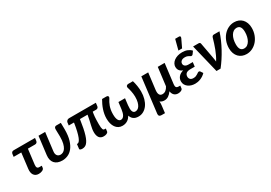

<svg xmlns="http://www.w3.org/2000/svg" viewBox="28 -1789 4214 2989"><g transform="rotate(-30 2135.0 -294.5)"><path d="M27 -472 20.5 -421H157.5L124 -144.5C121.3 -122.8 121.5 -102.9 124.5 -84.8C127.5 -66.6 133.4 -50.9 142.2 -37.8C151.1 -24.6 162.7 -14.2 177 -6.8C191.3 0.8 208.7 4.5 229 4.5C240 4.5 251.1 3.4 262.2 1.2C273.4 -0.9 283.6 -4.2 292.8 -8.5C301.9 -12.8 309.6 -18.2 315.8 -24.5C321.9 -30.8 325.5 -38.2 326.5 -46.5L331 -83H287.5C268.8 -83 256.2 -88.8 249.5 -100.2C242.8 -111.8 240.8 -128.8 243.5 -151.5L276.5 -421H404.5C417.5 -421 428 -424.6 436 -431.8C444 -438.9 448.8 -449.3 450.5 -463L456 -510H71.5C58.2 -510 47.8 -506.2 40.2 -498.5C32.8 -490.8 28.3 -482 27 -472Z M639.5 -512.5H520L480 -186.5C476.3 -156.5 477.4 -129.5 483.2 -105.5C489.1 -81.5 499.3 -61.1 514 -44.2C528.7 -27.4 547.7 -14.5 571 -5.5C594.3 3.5 621.7 8 653 8C685.7 8 718.1 1.2 750.2 -12.2C782.4 -25.8 811.3 -48.2 837 -79.5C862.7 -110.8 883.4 -152.1 899.2 -203.2C915.1 -254.4 923 -317.7 923 -393C923 -399.7 922.9 -408 922.8 -418C922.6 -428 922.4 -438.6 922.2 -449.8C922.1 -460.9 921.9 -472 921.8 -483C921.6 -494 921.3 -503.8 921 -512.5H838.5C834.5 -512.5 830.4 -511.8 826.2 -510.5C822.1 -509.2 818.2 -506.9 814.5 -503.8C810.8 -500.6 807.8 -496.5 805.2 -491.5C802.8 -486.5 801.3 -480.5 801 -473.5C801 -462.5 801.1 -451 801.2 -439C801.4 -427 801.7 -414.8 802 -402.5C802.3 -390.2 802.7 -378.2 803 -366.5C803.3 -354.8 803.5 -344 803.5 -334C803.5 -285.3 799.4 -245 791.2 -213C783.1 -181 772.7 -155.5 760 -136.5C747.3 -117.5 733.2 -104.2 717.8 -96.5C702.2 -88.8 687.2 -85 672.5 -85C647.2 -85 627.7 -93.8 614 -111.5C600.3 -129.2 595.5 -154.2 599.5 -186.5Z M1550 -511H1065.5C1058.2 -511 1051.5 -509.6 1045.5 -506.8C1039.5 -503.9 1034.2 -500.3 1029.8 -496C1025.2 -491.7 1021.7 -486.9 1019 -481.8C1016.3 -476.6 1014.7 -471.7 1014 -467L1007.5 -415H1101.5C1092.8 -357.7 1083.8 -309.1 1074.2 -269.2C1064.8 -229.4 1055 -197.1 1045 -172.2C1035 -147.4 1024.8 -129.4 1014.5 -118.2C1004.2 -107.1 994 -101.5 984 -101.5H974L964 -19C963.3 -15 964.5 -11.5 967.5 -8.5C970.5 -5.5 974.3 -3 979 -1C983.7 1 988.8 2.4 994.5 3.2C1000.2 4.1 1005.5 4.5 1010.5 4.5C1025.5 4.5 1039.8 2.2 1053.2 -2.5C1066.8 -7.2 1079.4 -15.5 1091.2 -27.5C1103.1 -39.5 1114.3 -55.7 1125 -76C1135.7 -96.3 1145.8 -122 1155.5 -153C1165.2 -184 1174.3 -221.1 1183 -264.2C1191.7 -307.4 1200.2 -357.7 1208.5 -415H1345.5C1339.5 -379.3 1333.3 -348.1 1327 -321.2C1320.7 -294.4 1315 -270.1 1310 -248.2C1305 -226.4 1300.9 -206 1297.8 -187C1294.6 -168 1293 -148.5 1293 -128.5C1293 -86.8 1301.5 -54.3 1318.5 -31C1335.5 -7.7 1362 4 1398 4C1408 4 1417.7 3.1 1427 1.2C1436.3 -0.6 1444.6 -3.2 1451.8 -6.8C1458.9 -10.2 1464.8 -14.5 1469.5 -19.5C1474.2 -24.5 1477 -30.3 1478 -37L1484 -86H1462C1456 -86 1450.5 -87.3 1445.5 -90C1440.5 -92.7 1436.3 -98 1433 -106C1429.7 -114 1427.1 -125.4 1425.2 -140.2C1423.4 -155.1 1422.5 -174.7 1422.5 -199C1422.5 -227.7 1422.9 -253 1423.8 -275C1424.6 -297 1425.8 -316.6 1427.2 -333.8C1428.8 -350.9 1430.5 -366 1432.5 -379C1434.5 -392 1436.5 -404 1438.5 -415H1500C1512.3 -415 1522.2 -418.7 1529.8 -426C1537.2 -433.3 1541.7 -442.3 1543 -453Z M1756.5 -85C1748.2 -85 1740.1 -87.2 1732.2 -91.8C1724.4 -96.2 1717.4 -103.8 1711.2 -114.2C1705.1 -124.8 1700.2 -138.8 1696.5 -156.2C1692.8 -173.8 1691 -195.7 1691 -222C1691 -250 1693.1 -275.7 1697.2 -299C1701.4 -322.3 1706.9 -343.6 1713.8 -362.8C1720.6 -381.9 1728.2 -399.3 1736.5 -415C1744.8 -430.7 1753.2 -444.8 1761.5 -457.5C1768.5 -467.5 1772.3 -476.1 1773 -483.2C1773.7 -490.4 1772.5 -496.2 1769.5 -500.5C1766.5 -504.8 1762.2 -508 1756.8 -510C1751.2 -512 1745.8 -513 1740.5 -513H1663C1649.7 -490 1637.3 -466.5 1626 -442.5C1614.7 -418.5 1604.8 -394 1596.5 -369C1588.2 -344 1581.7 -318.5 1577 -292.5C1572.3 -266.5 1570 -240 1570 -213C1570 -181 1573.6 -151.5 1580.8 -124.5C1587.9 -97.5 1598.4 -74.2 1612.2 -54.5C1626.1 -34.8 1643.1 -19.5 1663.2 -8.5C1683.4 2.5 1706.3 8 1732 8C1751 8 1768.3 5.7 1784 1C1799.7 -3.7 1813.8 -10.2 1826.5 -18.5C1839.2 -26.8 1850.4 -36.7 1860.2 -48C1870.1 -59.3 1878.8 -71.5 1886.5 -84.5C1890.8 -71.5 1896.6 -59.3 1903.8 -48C1910.9 -36.7 1919.8 -26.8 1930.5 -18.5C1941.2 -10.2 1954 -3.7 1969 1C1984 5.7 2001.3 8 2021 8C2054.3 8 2084.9 0.1 2112.8 -15.8C2140.6 -31.6 2164.6 -53.7 2184.8 -82C2204.9 -110.3 2220.6 -144.2 2231.8 -183.5C2242.9 -222.8 2248.5 -266 2248.5 -313C2248.5 -328.3 2247.8 -344.7 2246.2 -362C2244.8 -379.3 2242.6 -396.8 2239.8 -414.2C2236.9 -431.8 2233.6 -448.9 2229.8 -465.8C2225.9 -482.6 2221.7 -498.3 2217 -513H2131.5C2127.5 -513 2122.8 -512.1 2117.5 -510.2C2112.2 -508.4 2107.5 -505.5 2103.5 -501.5C2099.5 -497.5 2096.7 -492.2 2095 -485.5C2093.3 -478.8 2094 -470.7 2097 -461C2099.3 -454.3 2102.2 -444.8 2105.8 -432.2C2109.2 -419.8 2112.6 -405.7 2115.8 -390C2118.9 -374.3 2121.7 -357.8 2124 -340.2C2126.3 -322.8 2127.5 -305.7 2127.5 -289C2127.5 -249.7 2124 -216.9 2117 -190.8C2110 -164.6 2101.2 -143.7 2090.5 -128C2079.8 -112.3 2068 -101.2 2055 -94.8C2042 -88.2 2029.3 -85 2017 -85C2004.3 -85 1994 -88.3 1986 -95C1978 -101.7 1972 -111.1 1968 -123.2C1964 -135.4 1961.8 -149.8 1961.2 -166.5C1960.8 -183.2 1961.7 -201.5 1964 -221.5H1963.5L1978.5 -345H1860L1844.5 -221.5C1841.8 -201.5 1838.2 -183.2 1833.5 -166.5C1828.8 -149.8 1822.9 -135.4 1815.8 -123.2C1808.6 -111.1 1800.1 -101.7 1790.2 -95C1780.4 -88.3 1769.2 -85 1756.5 -85Z M2492 -513H2368.5L2291.5 116C2289.5 132.7 2292.7 145.4 2301 154.2C2309.3 163.1 2322.2 167.5 2339.5 167.5H2401L2415.5 47.5C2417.2 35.2 2418.3 21.9 2419 7.8C2419.7 -6.4 2419.3 -20.3 2418 -34C2437.3 -16.3 2463.5 -7.5 2496.5 -7.5C2522.5 -7.5 2546.6 -14.8 2568.8 -29.5C2590.9 -44.2 2611.8 -65 2631.5 -92C2633.8 -75.3 2638.1 -60.9 2644.2 -48.8C2650.4 -36.6 2658 -26.5 2667 -18.5C2676 -10.5 2686.3 -4.6 2698 -0.8C2709.7 3.1 2722 5 2735 5C2746.7 5 2757.3 3.8 2767 1.5C2776.7 -0.8 2785 -3.9 2792 -7.8C2799 -11.6 2804.6 -16 2808.8 -21C2812.9 -26 2815.3 -31.2 2816 -36.5L2822 -85.5H2786.5C2770.5 -85.5 2758.6 -90.8 2750.8 -101.5C2742.9 -112.2 2740.3 -128.8 2743 -151.5L2787.5 -513H2664L2623.5 -186.5C2610.8 -161.5 2595.7 -142.1 2578 -128.2C2560.3 -114.4 2539.8 -107.5 2516.5 -107.5C2491.8 -107.5 2474.5 -116.8 2464.5 -135.5C2454.5 -154.2 2451.3 -179 2455 -210H2454.5Z M2863 0ZM3233.5 -414 3265 -457.5C3249 -476.2 3227.3 -491.3 3200 -503C3172.7 -514.7 3140.8 -520.5 3104.5 -520.5C3072.5 -520.5 3043.8 -516.3 3018.5 -508C2993.2 -499.7 2971.8 -488.7 2954.2 -475C2936.8 -461.3 2923.3 -445.7 2914 -428C2904.7 -410.3 2900 -392 2900 -373C2900 -363 2901.3 -352.8 2904 -342.5C2906.7 -332.2 2911.1 -322.4 2917.2 -313.2C2923.4 -304.1 2931.6 -295.6 2941.8 -287.8C2951.9 -279.9 2964.5 -273.3 2979.5 -268C2940.8 -257 2911.8 -239.8 2892.2 -216.5C2872.8 -193.2 2863 -166 2863 -135C2863 -113 2867.8 -93.3 2877.2 -76C2886.7 -58.7 2899.6 -43.8 2915.8 -31.5C2931.9 -19.2 2950.8 -9.8 2972.2 -3.2C2993.8 3.2 3016.5 6.5 3040.5 6.5C3054.2 6.5 3068.9 5.2 3084.8 2.5C3100.6 -0.2 3116.8 -4.7 3133.5 -11C3150.2 -17.3 3166.8 -25.8 3183.2 -36.2C3199.8 -46.8 3215.5 -59.8 3230.5 -75.5L3201.5 -119.5C3197.2 -126.5 3190.3 -130 3181 -130C3173.7 -130 3166.5 -127.6 3159.5 -122.8C3152.5 -117.9 3144.5 -112.5 3135.5 -106.5C3126.5 -100.5 3115.9 -95.1 3103.8 -90.2C3091.6 -85.4 3076.5 -83 3058.5 -83C3034.5 -83 3016.3 -89.2 3004 -101.8C2991.7 -114.2 2985.5 -130 2985.5 -149C2985.5 -173.3 2993.4 -192.5 3009.2 -206.5C3025.1 -220.5 3051.2 -227.5 3087.5 -227.5H3164L3173.5 -305H3097.5C3070.5 -305 3050.1 -310.7 3036.2 -322C3022.4 -333.3 3015.5 -347.5 3015.5 -364.5C3015.5 -383.8 3023 -399.8 3038 -412.5C3053 -425.2 3074.7 -431.5 3103 -431.5C3119 -431.5 3132.2 -429.7 3142.8 -426C3153.2 -422.3 3162.2 -418.4 3169.8 -414.2C3177.2 -410.1 3183.6 -406.2 3188.8 -402.5C3193.9 -398.8 3199 -397 3204 -397C3209.7 -397 3214.7 -398 3219 -400C3223.3 -402 3228.2 -406.7 3233.5 -414ZM3069.5 -572H3135.5L3204 -716C3209.3 -728 3210.5 -737.6 3207.5 -744.8C3204.5 -751.9 3197.7 -755.5 3187 -755.5H3117Z M3773 -512.5H3671C3663 -512.5 3655.5 -509.9 3648.5 -504.8C3641.5 -499.6 3636.2 -490.7 3632.5 -478C3624.2 -449.3 3615.2 -419.8 3605.8 -389.2C3596.2 -358.8 3585.8 -328.5 3574.2 -298.5C3562.8 -268.5 3550.2 -239.2 3536.5 -210.8C3522.8 -182.2 3508 -155.5 3492 -130.5C3490.7 -143.2 3489.1 -156 3487.2 -169C3485.4 -182 3483.2 -195.3 3480.5 -209L3428.5 -490C3427.2 -496.7 3423.8 -502.1 3418.2 -506.2C3412.8 -510.4 3405.7 -512.5 3397 -512.5H3299L3423.5 0H3497C3525 -35.3 3552.6 -73.7 3579.8 -115C3606.9 -156.3 3632.5 -199.1 3656.5 -243.2C3680.5 -287.4 3702.5 -332.3 3722.5 -378C3742.5 -423.7 3759.3 -468.5 3773 -512.5Z M3977 -87.5C3948 -87.5 3926.5 -97.2 3912.5 -116.8C3898.5 -136.2 3891.5 -166.8 3891.5 -208.5C3891.5 -237.8 3894.7 -265.7 3901 -292C3907.3 -318.3 3916.3 -341.4 3928 -361.2C3939.7 -381.1 3953.9 -396.8 3970.8 -408.5C3987.6 -420.2 4006.3 -426 4027 -426C4055.7 -426 4077 -416.2 4091 -396.8C4105 -377.2 4112 -346.7 4112 -305C4112 -276 4108.8 -248.3 4102.5 -222C4096.2 -195.7 4087.2 -172.6 4075.5 -152.8C4063.8 -132.9 4049.7 -117.1 4033 -105.2C4016.3 -93.4 3997.7 -87.5 3977 -87.5ZM3965.5 7.5C4002.5 7.5 4037.3 -0.6 4070 -16.8C4102.7 -32.9 4131.2 -55.1 4155.8 -83.2C4180.2 -111.4 4199.7 -144.6 4214 -182.8C4228.3 -220.9 4235.5 -262 4235.5 -306C4235.5 -340.3 4230.5 -370.8 4220.5 -397.5C4210.5 -424.2 4196.8 -446.7 4179.2 -465C4161.8 -483.3 4140.9 -497.2 4116.8 -506.8C4092.6 -516.2 4066.3 -521 4038 -521C4001 -521 3966.2 -513 3933.5 -497C3900.8 -481 3872.2 -459 3847.8 -431C3823.2 -403 3803.8 -369.8 3789.5 -331.5C3775.2 -293.2 3768 -251.8 3768 -207.5C3768 -173.2 3773 -142.7 3783 -116C3793 -89.3 3806.8 -66.8 3824.5 -48.5C3842.2 -30.2 3863 -16.2 3887 -6.8C3911 2.8 3937.2 7.5 3965.5 7.5Z"/></g></svg>

Font: Lato
Style: Bold Italic
Weight: 700
Italic angle: -7°
Designer: Lukasz Dziedzic
Foundry: tyPoland Lukasz Dziedzic
Version: Version 2.007; 2014-02-27